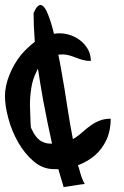

<svg xmlns="http://www.w3.org/2000/svg" viewBox="-20 -681 501 773"><path d="M115.2 -628.9Q131.8 -666 147 -660.2Q162.1 -654.3 174.8 -619.1Q186.5 -589.8 197.3 -544.9Q208 -546.9 219.7 -546.9Q242.2 -546.9 264.6 -539.1Q287.1 -531.2 305.2 -516.6Q323.2 -502 334.5 -481.4Q345.7 -460.9 345.7 -435.5Q328.1 -435.5 314 -439.5Q299.8 -443.4 286.1 -448.7Q272.5 -454.1 259.3 -458Q246.1 -461.9 230.5 -461.9Q222.7 -461.9 214.8 -460.9Q221.7 -428.7 227.5 -393.6Q240.2 -324.2 251 -251Q261.7 -181.6 273.4 -121.1Q279.3 -125 285.2 -127.9Q301.8 -139.6 316.4 -152.8Q331.1 -166 347.2 -177.2Q363.3 -188.5 382.3 -195.8Q401.4 -203.1 425.8 -203.1Q425.8 -155.3 408.7 -118.2Q391.6 -81.1 361.3 -54.7Q332 -30.3 293.9 -15.6Q295.9 -10.7 297.9 -3.9Q309.6 42 321.3 59.6Q320.3 59.6 306.6 61.5Q293 63.5 277.8 65.9Q262.7 68.4 250 70.3Q237.3 72.3 236.3 72.3Q225.6 38.1 214.8 0H198.2Q152.3 0 115.7 -31.2Q79.1 -62.5 53.2 -107.9Q27.3 -153.3 13.7 -204.1Q0 -254.9 0 -293.9Q0 -335 18.1 -379.9Q36.1 -424.8 65.4 -460.9Q90.8 -490.2 120.1 -512.7Q115.2 -575.2 115.2 -628.9ZM126 -390.6Q111.3 -361.3 106 -326.7Q100.6 -292 100.6 -261.7Q100.6 -256.8 101.1 -243.2Q101.6 -229.5 102.1 -214.4Q102.5 -199.2 103 -185.5Q103.5 -171.9 104.5 -167Q115.2 -143.6 125.5 -130.9Q135.7 -118.2 147.5 -111.8Q159.2 -105.5 171.9 -103.5Q179.7 -102.5 189.5 -102.5Q170.9 -186.5 154.3 -274.4Q142.6 -339.8 132.8 -404.3Q128.9 -398.4 126 -390.6Z"/></svg>

Font: Gloria Hallelujah
Style: Regular
Weight: 400
Designer: Kimberly Geswein
Foundry: Kimberly Geswein
Version: Version 1.004 2010